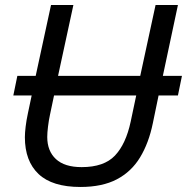

<svg xmlns="http://www.w3.org/2000/svg" viewBox="-20 -734 744 764"><path d="M300 10Q188 10 133.5 -41.5Q79 -93 79 -188Q79 -205 82 -230Q85 -255 91 -283L106 -354H33L49 -432H122L183 -714H272L211 -432H538L599 -714H688L628 -432H704L688 -354H611L588 -243Q572 -165 537.5 -108Q503 -51 445 -20.5Q387 10 300 10ZM305 -69Q394 -69 437.5 -115Q481 -161 500 -250L522 -354H195L179 -278Q174 -255 171 -230Q168 -205 168 -189Q168 -133 202.5 -101Q237 -69 305 -69Z"/></svg>

Font: Noto IKEA Latin
Style: Italic
Weight: 400
Italic angle: -12°
Designer: Monotype Design Team
Foundry: Monotype Imaging Inc.
Version: Version 1.0